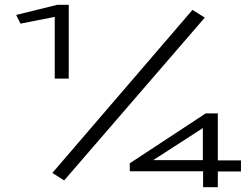

<svg xmlns="http://www.w3.org/2000/svg" viewBox="-20 -706 1040 796"><path d="M207 -380V-636L65 -608L47 -644L217 -686H265V-380ZM246 42 197 11 778 -665 829 -633ZM822 70V4H518V-29L833 -236H883V-41H979V5H883V70ZM615 -42H821V-175Z"/></svg>

Font: Inconsolata UltraExpanded Thin
Style: Regular
Weight: 100
Width: 9
Monospace: yes
Designer: Raph Levien, Cyreal, Brenton Simpson
Foundry: Raph Levien, Cyreal, Google
Version: Version 3.100; ttfautohint (v1.8.4.7-5d5b)